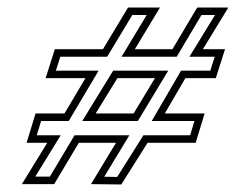

<svg xmlns="http://www.w3.org/2000/svg" viewBox="-20 -579 666 511"><path d="M207.4 -371 151.6 -277H74.6L50.8 -199H105.8L38.2 -89H124.2L189.8 -199H288.8L222.2 -89L302.8 -88L372.8 -199H500.8L524.6 -277H418.6L473.4 -371H554.4L578.9 -448H519.9L587.8 -559H504.8L438.9 -448H338.9L405.8 -559H320.8L253.9 -448H125.9L101.4 -371ZM392.4 -371 335.6 -277H234.6L292.4 -371ZM242.5 -391H128.7L140.5 -428H265.2L332.1 -539H370.4L303.5 -428H450.3L516.2 -539H552.2L484.2 -428H551.5L539.8 -391H461.9L383.8 -257H497.6L486 -219H361.7L291.9 -108.1L257.4 -108.6L324.3 -219H178.4L112.8 -109H73.9L141.6 -219H77.8L89.4 -257H163ZM427.8 -391H281.2L198.9 -257H346.9Z"/></svg>

Font: Din Kursivschrift
Style: EngGhost
Weight: 400
Version: Version 1.089